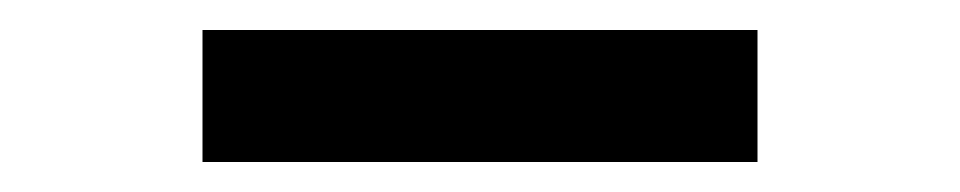

<svg xmlns="http://www.w3.org/2000/svg" viewBox="-20 -743 640 128"><path d="M115 -635V-723H485V-635Z"/></svg>

Font: Montserrat Thin
Style: Bold
Weight: 700
Version: Version 9.000